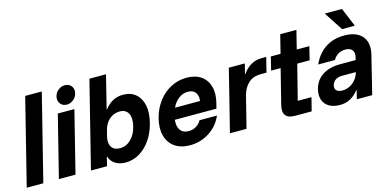

<svg xmlns="http://www.w3.org/2000/svg" viewBox="-68 -1108 3070 1509"><g transform="rotate(-15 1466.5 -353.0)"><path d="M0.8 0 175.8 -700H310.8L135.8 0Z M262.5 0 387.5 -500H522.5L397.5 0ZM475.8 -549.2Q441.7 -549.2 422.9 -573.8Q404.2 -598.3 412.5 -632.5Q419.2 -661.7 443.8 -681.2Q468.3 -700.8 496.7 -700.8Q531.7 -700.8 550.4 -676.2Q569.2 -651.7 560 -616.7Q553.3 -588.3 528.8 -568.8Q504.2 -549.2 475.8 -549.2Z M805 10Q755 10 720.8 -11.7Q686.7 -33.3 675 -71.7H671.7L654.2 0H523.3L698.3 -700H833.3L766.7 -431.7H770Q830 -510 918.3 -510Q982.5 -510 1022.5 -475.8Q1062.5 -441.7 1075 -381.7Q1087.5 -321.7 1067.5 -242.5Q1049.2 -166.7 1010 -110Q970.8 -53.3 918.3 -21.7Q865.8 10 805 10ZM790 -110Q840.8 -110 879.6 -147.5Q918.3 -185 934.2 -250Q950 -315 930 -352.5Q910 -390 860 -390Q812.5 -390 776.2 -358.3Q740 -326.7 726.7 -272.5L715 -227.5Q701.7 -173.3 722.1 -141.7Q742.5 -110 790 -110Z M1328.3 10Q1253.3 10 1205 -24.2Q1156.7 -58.3 1140 -119.2Q1123.3 -180 1143.3 -259.2Q1162.5 -334.2 1205.4 -390.8Q1248.3 -447.5 1307.9 -478.8Q1367.5 -510 1436.7 -510Q1508.3 -510 1554.2 -477.5Q1600 -445 1615.8 -387.5Q1631.7 -330 1611.7 -253.3L1601.7 -214.2H1263.3Q1257.5 -159.2 1279.6 -129.6Q1301.7 -100 1346.7 -100Q1380 -100 1407.1 -116.2Q1434.2 -132.5 1450 -160.8H1591.7Q1557.5 -81.7 1486.2 -35.8Q1415 10 1328.3 10ZM1289.2 -305.8H1493.3Q1498.3 -351.7 1478.3 -376.2Q1458.3 -400.8 1418.3 -400.8Q1378.3 -400.8 1344.6 -376.2Q1310.8 -351.7 1289.2 -305.8Z M1654.2 0 1779.2 -500H1909.2L1888.3 -417.5H1891.7Q1918.3 -458.3 1958.3 -482.1Q1998.3 -505.8 2044.2 -505.8H2085L2055 -385.8H2008.3Q1944.2 -385.8 1905.8 -349.2Q1867.5 -312.5 1852.5 -252.5L1789.2 0Z M2183.3 0Q2130.8 0 2108.8 -27.1Q2086.7 -54.2 2100.8 -110L2171.7 -391.7H2094.2L2120.8 -500H2200L2237.5 -650H2369.2L2331.7 -500H2434.2L2407.5 -391.7H2306.7L2235 -108.3H2346.7L2319.2 0Z M2548.3 9.2Q2495.8 9.2 2460.8 -11.7Q2425.8 -32.5 2412.9 -69.6Q2400 -106.7 2411.7 -154.2Q2429.2 -225 2486.2 -262.5Q2543.3 -300 2630.8 -300H2757.5L2762.5 -320Q2771.7 -358.3 2755 -379.6Q2738.3 -400.8 2699.2 -400.8Q2666.7 -400.8 2640.8 -385.4Q2615 -370 2600.8 -342.5H2464.2Q2500.8 -424.2 2565.8 -467.1Q2630.8 -510 2718.3 -510Q2820 -510 2865.4 -455Q2910.8 -400 2887.5 -306.7L2811.7 0H2686.7L2704.2 -70H2700.8Q2668.3 -29.2 2631.7 -10Q2595 9.2 2548.3 9.2ZM2595.8 -95.8Q2626.7 -95.8 2654.2 -109.2Q2681.7 -122.5 2702.5 -146.7Q2723.3 -170.8 2732.5 -201.7L2734.2 -208.3H2620.8Q2590 -208.3 2568.3 -193.8Q2546.7 -179.2 2540 -153.3Q2533.3 -126.7 2548.3 -111.2Q2563.3 -95.8 2595.8 -95.8ZM2717.5 -562.5 2619.2 -712.5 2620 -715.8H2757.5L2820 -565.8L2819.2 -562.5Z"/></g></svg>

Font: Funnel Sans
Style: Bold Italic
Weight: 700
Italic angle: -14.036°
Designer: NORD ID, Kristian Moeller
Foundry: Dicotype
Version: Version 1.000